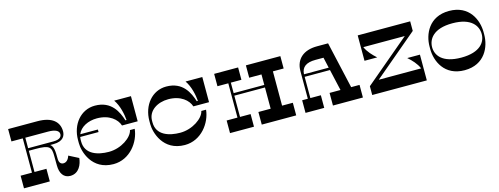

<svg xmlns="http://www.w3.org/2000/svg" viewBox="-19 -1447 5695 2191"><g transform="rotate(-15 2828.5 -351.0)"><path d="M654 -230C646 -204 625 -159 580 -159C549 -159 528 -180 528 -228C528 -320 524 -372 487 -400H525C646 -400 669 -466 669 -514C669 -627 586 -700 416 -700H70V-554H204V-149H70V0H375V-149H234V-400H314C480 -400 499 -374 499 -264L500 -155C500 -62 541 0 618 0C724 0 762 -100 769 -171ZM234 -430V-554H504C588 -554 631 -530 631 -491C631 -462 613 -430 531 -430Z M1079 -556C1226 -556 1312 -479 1336 -403H1521V-700H1323C1375 -627 1397 -517 1402 -450H1389C1355 -555 1291 -702 1094 -702C927 -702 808 -557 808 -373V-334C808 -238 873 -2 1130 -2C1326 -2 1451 -178 1466 -329H1410C1394 -246 1260 -151 1115 -151C984 -151 838 -195 838 -347V-367C838 -378 839 -389 841 -400H1058V-430H850C882 -510 976 -556 1079 -556Z M1922 -556C2069 -556 2155 -479 2179 -403H2364V-700H2166C2218 -627 2240 -517 2245 -450H2232C2198 -555 2134 -702 1937 -702C1770 -702 1651 -557 1651 -373V-334C1651 -238 1715 -2 1973 -2C2169 -2 2294 -178 2309 -329H2253C2237 -246 2103 -151 1958 -151C1827 -151 1681 -195 1681 -347V-367C1681 -486 1795 -556 1922 -556Z M3286 -554V-700H2879V-554H3024V-430H2662V-554H2787V-700H2504V-554H2632V-149H2504V0H2787V-149H2662V-400H3024V-149H2879V0H3286V-149H3159V-554Z M3975 -149 3850 -700H3719C3559 -700 3463 -617 3463 -475V-149H3396V0H3617V-149H3493V-400H3792L3849 -149H3720V0H4074V-149ZM3493 -430C3497 -516 3554 -555 3662 -555H3757L3785 -430Z M4679 -304C4727 -262 4776 -211 4802 -149H4301L4820 -587V-700H4200V-400H4350C4303 -442 4254 -493 4227 -554H4717L4184 -104V0H4829V-304Z M5597 -366C5597 -506 5518 -700 5278 -700C5038 -700 4959 -506 4959 -366V-334C4959 -194 5038 0 5278 0C5518 0 5597 -194 5597 -334ZM5278 -149C5051 -149 4985 -257 4985 -349C4985 -443 5051 -554 5278 -554C5505 -554 5571 -443 5571 -349C5571 -257 5505 -149 5278 -149Z"/></g></svg>

Font: Space Cowgirl Bold
Style: Regular
Weight: 700
Designer: Valery Marier
Foundry: Valery Marier
Version: Version 1.000;hotconv 1.0.109;makeotfexe 2.5.65596